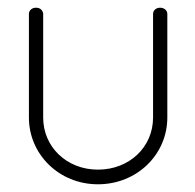

<svg xmlns="http://www.w3.org/2000/svg" viewBox="-20 -478 506 498"><path d="M73 -458C63 -458 55 -451 55 -442V-173C55 -78 133 0 234 0C336 0 414 -78 414 -173V-442C414 -451 406 -458 395 -458C385 -458 377 -451 377 -442V-173C377 -97 316 -38 234 -38C153 -38 92 -97 92 -173V-442C92 -446 90 -450 86 -454C82 -457 78 -458 73 -458Z"/></svg>

Font: LetsTrace
Style: basic
Weight: 500
Version: Version 002.000